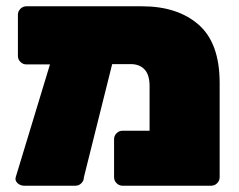

<svg xmlns="http://www.w3.org/2000/svg" viewBox="-20 -591 760 611"><path d="M679 -327V-27Q679 -16 671 -8Q663 0 652 0H370Q359 0 351 -8Q343 -16 343 -27V-148Q343 -159 351 -167Q359 -175 370 -175H456V-317Q456 -353 440 -370Q424 -387 396 -387H337L247 -27Q247 -16 239 -8Q231 0 220 0H57Q45 0 36 -8Q27 -16 30 -27L139 -386H64Q53 -386 45 -394Q37 -402 37 -413V-544Q37 -555 45 -563Q53 -571 64 -571H432Q545 -571 612 -512.5Q679 -454 679 -327Z"/></svg>

Font: Rubik
Style: Regular
Weight: 900
Designer: Hubert & Fischer
Foundry: Hubert & Fischer
Version: Version 1.100